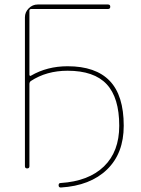

<svg xmlns="http://www.w3.org/2000/svg" viewBox="-20 -750 627 855"><path d="M91 -10V-673Q91 -696 108 -713Q125 -730 148 -730H461Q471 -730 471 -720Q471 -710 461 -710H120Q111 -710 111 -702V-417Q111 -414 113.5 -412.5Q116 -411 118 -413Q190 -455 281 -455Q406 -455 468.5 -390Q531 -325 531 -190Q531 -67 456.5 5Q382 77 251 85Q241 85 241 75Q241 65 250 65Q375 57 443 -9Q511 -75 511 -190Q511 -315 455 -375Q399 -435 281 -435Q187 -435 117 -389Q111 -384 111 -376V-10Q111 0 101 0Q91 0 91 -10Z"/></svg>

Font: Rounded Mplus 1c Thin
Style: Regular
Weight: 250
Version: Version 1.059.20150529